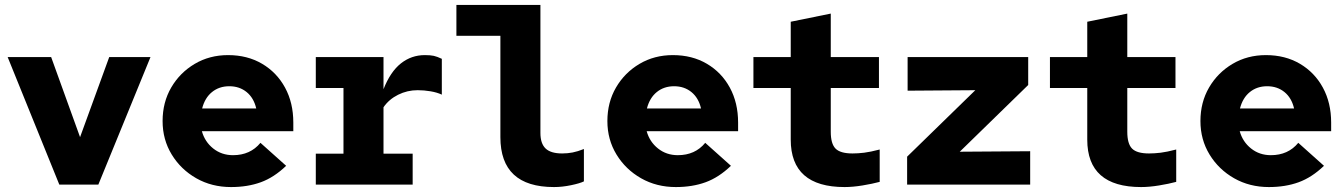

<svg xmlns="http://www.w3.org/2000/svg" viewBox="-20 -747 5440 777"><path d="M220 0 11 -516H187L304 -192L422 -516H589L378 0Z M915 10Q837 10 774.5 -25.5Q712 -61 675 -121.5Q638 -182 638 -257Q638 -333 673 -393Q708 -453 768 -488.5Q828 -524 903 -524Q981 -524 1040.5 -489Q1100 -454 1133.5 -392.5Q1167 -331 1167 -251V-216H797Q809 -173 843 -146Q877 -119 923 -119Q993 -119 1034 -169L1138 -76Q1089 -29 1035.5 -9.5Q982 10 915 10ZM798 -308H1017Q1007 -351 978 -374.5Q949 -398 908 -398Q867 -398 838 -374.5Q809 -351 798 -308Z M1258 0V-125H1370V-391H1258V-516H1532V-386Q1560 -457 1602.5 -490.5Q1645 -524 1699 -524Q1722 -524 1735.5 -521Q1749 -518 1768 -509V-364Q1749 -373 1722.5 -377.5Q1696 -382 1670 -382Q1628 -382 1591 -363.5Q1554 -345 1532 -313V-125H1650V0Z M2222 10Q2005 10 2005 -192V-602H1827V-727H2167V-209Q2167 -166 2188 -146Q2209 -126 2255 -126Q2277 -126 2297.5 -130Q2318 -134 2343 -144V-13Q2327 -5 2291 2.5Q2255 10 2222 10Z M2715 10Q2637 10 2574.5 -25.5Q2512 -61 2475 -121.5Q2438 -182 2438 -257Q2438 -333 2473 -393Q2508 -453 2568 -488.5Q2628 -524 2703 -524Q2781 -524 2840.5 -489Q2900 -454 2933.5 -392.5Q2967 -331 2967 -251V-216H2597Q2609 -173 2643 -146Q2677 -119 2723 -119Q2793 -119 2834 -169L2938 -76Q2889 -29 2835.5 -9.5Q2782 10 2715 10ZM2598 -308H2817Q2807 -351 2778 -374.5Q2749 -398 2708 -398Q2667 -398 2638 -374.5Q2609 -351 2598 -308Z M3398 10Q3180 10 3180 -182V-391H3029V-516H3180V-659L3342 -692V-516H3537V-391H3342V-214Q3342 -165 3361.5 -145.5Q3381 -126 3430 -126Q3452 -126 3477 -129Q3502 -132 3540 -142V-11Q3510 -3 3470.5 3.5Q3431 10 3398 10Z M3651 0V-113L3927 -382L3653 -380V-516H4141V-403L3864 -133L4149 -135V0Z M4598 10Q4380 10 4380 -182V-391H4229V-516H4380V-659L4542 -692V-516H4737V-391H4542V-214Q4542 -165 4561.5 -145.5Q4581 -126 4630 -126Q4652 -126 4677 -129Q4702 -132 4740 -142V-11Q4710 -3 4670.5 3.5Q4631 10 4598 10Z M5115 10Q5037 10 4974.5 -25.5Q4912 -61 4875 -121.5Q4838 -182 4838 -257Q4838 -333 4873 -393Q4908 -453 4968 -488.5Q5028 -524 5103 -524Q5181 -524 5240.5 -489Q5300 -454 5333.5 -392.5Q5367 -331 5367 -251V-216H4997Q5009 -173 5043 -146Q5077 -119 5123 -119Q5193 -119 5234 -169L5338 -76Q5289 -29 5235.5 -9.5Q5182 10 5115 10ZM4998 -308H5217Q5207 -351 5178 -374.5Q5149 -398 5108 -398Q5067 -398 5038 -374.5Q5009 -351 4998 -308Z"/></svg>

Font: Red Hat Mono
Style: Bold
Weight: 700
Monospace: yes
Designer: Pentagram, MCKL
Foundry: Pentagram, MCKL
Version: Version 1.023; ttfautohint (v1.8.3)